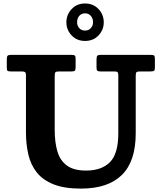

<svg xmlns="http://www.w3.org/2000/svg" viewBox="-20 -1065 928 1102"><path d="M635 -655H556.5Q542.5 -655 538.2 -659.5Q534 -664 534 -677.5V-722Q534 -738.5 537.8 -744.2Q541.5 -750 558 -750H846Q860 -750 864.5 -746Q869 -742 869 -727V-678Q869 -662.5 864.2 -658.8Q859.5 -655 844 -655H785.5Q768.5 -655 763.8 -651Q759 -647 759 -630V-300Q759 -139 679.5 -60.8Q600 17.5 444 17.5Q349 17.5 287.5 -7Q226 -31.5 191.2 -75.2Q156.5 -119 142.8 -177.8Q129 -236.5 129 -305V-632Q129 -648 123.2 -651.5Q117.5 -655 103 -655H42.5Q27 -655 23 -659Q19 -663 19 -678.5V-725.5Q19 -740.5 23.8 -745.2Q28.5 -750 43 -750H392Q404.5 -750 409.2 -746.2Q414 -742.5 414 -729V-678.5Q414 -663.5 409.5 -659.2Q405 -655 389.5 -655H320.5Q302 -655 298 -650.2Q294 -645.5 294 -627.5V-320Q294 -246.5 310 -194.2Q326 -142 365.2 -114Q404.5 -86 474 -86Q563 -86 611 -134.2Q659 -182.5 659 -300V-631Q659 -647 654.5 -651Q650 -655 635 -655ZM468 -830Q421 -830 391 -861.8Q361 -893.5 361 -937Q361 -980.5 391 -1012.8Q421 -1045 468 -1045Q515.5 -1045 545.5 -1013Q575.5 -981 575.5 -937Q575.5 -893.5 545.5 -861.8Q515.5 -830 468 -830ZM468 -889.5Q488.5 -889.5 501.2 -903.5Q514 -917.5 514 -937.5Q514 -959.5 501.2 -974Q488.5 -988.5 468 -988.5Q447.5 -988.5 435 -974Q422.5 -959.5 422.5 -937.5Q422.5 -917.5 435 -903.5Q447.5 -889.5 468 -889.5Z"/></svg>

Font: Besley
Style: Bold
Weight: 700
Designer: Owen Earl
Foundry: indestructible type*
Version: Version 2.001; ttfautohint (v1.8.3)